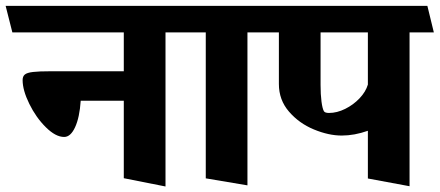

<svg xmlns="http://www.w3.org/2000/svg" viewBox="-45 -600 1530 668"><path d="M178.2 -123.5Q148.4 -123.5 114.3 -157.5Q80.1 -191.4 56.9 -238.8Q33.7 -286.1 33.7 -321.3Q33.7 -334.5 41.5 -340.8Q49.3 -347.2 69.8 -349.6Q90.3 -352.1 132.8 -352.1H385.7V-487.3H-2L-25.4 -579.6H605.5L627.4 -487.3H530.8V48.8L385.7 20V-249.5H235.8Q231.9 -191.4 216.3 -157.5Q200.7 -123.5 178.2 -123.5Z M602.1 -487.3 578.1 -579.6H885.3L907.7 -487.3H815.9V44.9L670.9 20.5V-487.3Z M1144 -128.4Q1098.1 -128.4 1046.9 -149.7Q995.6 -170.9 960.4 -211.7Q925.3 -252.4 925.3 -307.6V-487.3H863.3L840.3 -579.6H1441.9L1464.4 -487.3H1379.9V47.9L1234.9 21V-145Q1188 -128.4 1144 -128.4ZM1070.3 -304.2Q1070.3 -271.5 1073.5 -246.8Q1076.7 -222.2 1082 -212.9Q1085.9 -207 1099.6 -207Q1127.4 -207 1156 -221.2Q1184.6 -235.4 1206.1 -258.1Q1227.5 -280.8 1234.9 -305.7V-487.3H1070.3Z"/></svg>

Font: Vesper Libre Heavy
Style: Regular
Weight: 900
Designer: Robert Keller & Kimya Gandhi
Foundry: Mota Italic
Version: Version 1.058